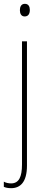

<svg xmlns="http://www.w3.org/2000/svg" viewBox="-36 -809 242 1004"><path d="M68 -756C68 -738 75 -723 93 -723C112 -723 120 -737 120 -757C120 -773 114 -789 94 -789C74 -789 68 -772 68 -756ZM22 175C69 175 105 145 105 57V-593H79V51C79 116 63 150 22 150C9 150 -6 147 -16 141V168C-7 172 5 175 22 175Z"/></svg>

Font: Noto Sans Malayalam UI Condensed Thin
Style: Regular
Weight: 100
Width: 3
Designer: Jelle Bosma - Monotype Design Team
Foundry: Monotype Imaging Inc.
Version: Version 2.104